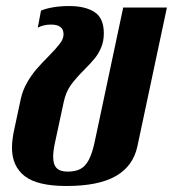

<svg xmlns="http://www.w3.org/2000/svg" viewBox="-20 -600 570 633"><path d="M19.5 -112.8Q19.5 -139.6 27.3 -174.8L48.3 -272.9Q54.7 -302.2 69.1 -327.4Q83.5 -352.5 100.1 -371.8Q116.7 -391.1 140.6 -415Q166 -440.9 177.7 -456.5Q189.5 -472.2 189.5 -486.8Q189.5 -519 148.4 -519Q123.5 -519 104.5 -508.8L115.2 -564.9Q130.4 -571.8 155 -575.9Q179.7 -580.1 208.5 -580.1Q260.7 -580.1 291.5 -560.3Q322.3 -540.5 322.3 -490.2Q322.3 -464.4 313.7 -443.8Q305.2 -423.3 292.5 -407.7Q279.8 -392.1 258.8 -371.1Q230 -342.3 213.6 -319.6Q197.3 -296.9 190.4 -265.1L161.1 -128.9Q155.3 -102.1 155.3 -83Q155.3 -57.6 166.7 -45.9Q178.2 -34.2 203.1 -34.2Q228.5 -34.2 245.1 -43Q261.7 -51.8 272.9 -73.2Q284.2 -94.7 292.5 -133.8L386.2 -575.2H530.3L433.1 -118.2Q419.4 -52.7 362.3 -19.8Q305.2 13.2 199.2 13.2Q103 13.2 61.3 -19.5Q19.5 -52.2 19.5 -112.8Z"/></svg>

Font: Pattaya
Style: Regular
Weight: 400
Designer: Pablo Impallari / Thai characters Designed by Thanarat Vachiruckul and Suppakit Chalermlarp
Foundry: Pablo Impallari
Version: Version 2.001